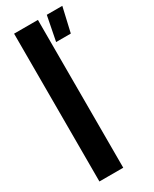

<svg xmlns="http://www.w3.org/2000/svg" viewBox="-207 -850 720 900"><g transform="rotate(-30 153.0 -400.0)"><path d="M44.5 0V-800H173.5V0ZM195.5 -667.5 221.5 -800H305.5L275 -667.5Z"/></g></svg>

Font: Big Shoulders Display Thin ExtraBold
Style: Regular
Weight: 800
Version: Version 2.002